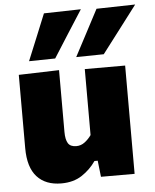

<svg xmlns="http://www.w3.org/2000/svg" viewBox="-55 -822 713 884"><g transform="rotate(-5 301.5 -380.5)"><path d="M193 14.5Q120.5 14.5 80.8 -29.2Q41 -73 41 -161.5V-500.5L227.5 -506V-220.5Q227.5 -185.5 238.2 -168Q249 -150.5 276.5 -150.5Q298 -150.5 315.5 -163.8Q333 -177 346 -195.5V-500.5H532.5V0H377L368.5 -75H353.5Q327.5 -37 288.2 -11.2Q249 14.5 193 14.5ZM311.5 -559Q339.5 -612.5 368 -666Q396 -719 424 -772.5L603 -776.5Q560.5 -720.5 519.2 -666.2Q478 -612 439 -561ZM93.5 -559Q115.5 -612.5 137.5 -666Q159 -719 181 -772.5L352 -776.5Q316 -720.5 281.5 -666.5Q247 -612 214.5 -561Z"/></g></svg>

Font: Heraclito ExtraBold
Style: Regular
Weight: 800
Designer: Kostas Bartsokas (font) & Cristiano Sobral (main changes)
Foundry: Kostas Bartsokas (font) & Cristiano Sobral (main changes)
Version: Version 1.00;July 8, 2020;FontCreator 13.0.0.2655 64-bit